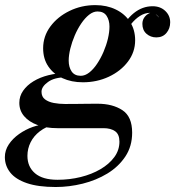

<svg xmlns="http://www.w3.org/2000/svg" viewBox="-74 -490 703 770"><path d="M149.5 260Q79 260 33.8 244.5Q-11.5 229 -33 201.8Q-54.5 174.5 -54.5 140Q-54.5 113 -38.8 89.2Q-23 65.5 2.5 47.5Q28 29.5 57 19.2Q86 9 112.5 9H143.5Q110 18 85.8 36.5Q61.5 55 48.8 80.5Q36 106 36 135Q36 179 66.5 205Q97 231 157 231Q205 231 249.5 220Q294 209 329 188.5Q364 168 384.5 140Q405 112 405 78Q405 48.5 387.5 36.2Q370 24 341 24Q331.5 24 312.2 24Q293 24 269 24Q245 24 221.5 24Q198 24 180.2 24Q162.5 24 156 24Q111 24 76.8 11.5Q42.5 -1 23 -23.8Q3.5 -46.5 3.5 -77.5Q3.5 -104.5 18.8 -126.2Q34 -148 60.2 -164Q86.5 -180 120.5 -188.5Q154.5 -197 192 -197L190.5 -180Q144.5 -180 118.5 -161.2Q92.5 -142.5 92.5 -122Q92.5 -102 106.5 -91.5Q120.5 -81 142 -77Q163.5 -73 186.5 -73Q204 -73 229.2 -73.2Q254.5 -73.5 279 -73.8Q303.5 -74 317.5 -74Q377.5 -74 416.8 -48.2Q456 -22.5 456 42Q456 96.5 428.8 137.5Q401.5 178.5 356.8 205.8Q312 233 257.8 246.5Q203.5 260 149.5 260ZM258.5 -160Q212.5 -160 176.5 -176.5Q140.5 -193 119.8 -223.5Q99 -254 99 -296.5Q99 -344.5 128 -383.8Q157 -423 204.8 -446.2Q252.5 -469.5 308.5 -469.5Q354 -469.5 390.2 -452Q426.5 -434.5 447.2 -402.8Q468 -371 468 -328.5Q468 -281 439 -242.8Q410 -204.5 362.2 -182.2Q314.5 -160 258.5 -160ZM250 -186Q267 -186 283.8 -199Q300.5 -212 315.2 -234Q330 -256 341.2 -282.2Q352.5 -308.5 358.8 -335Q365 -361.5 365 -383.5Q365 -409 353.5 -426.5Q342 -444 317 -444Q300 -444 283.2 -430.8Q266.5 -417.5 251.8 -395.8Q237 -374 225.8 -347.8Q214.5 -321.5 208 -295Q201.5 -268.5 201.5 -247Q201.5 -221 213.2 -203.5Q225 -186 250 -186ZM538 -465Q569 -465 588.8 -446.2Q608.5 -427.5 608.5 -400.5Q608.5 -375.5 593.5 -357.8Q578.5 -340 553 -340Q530 -340 513.5 -354.5Q497 -369 497 -394.5Q497 -411.5 507.8 -424Q518.5 -436.5 535 -440.5Q543 -438 550.2 -432.8Q557.5 -427.5 563.5 -419.5Q559 -428.5 549 -433.5Q539 -438.5 528 -438.5Q507 -438.5 487.5 -426.2Q468 -414 451 -392.5Q434 -371 421 -344L402 -354.5Q428.5 -410 462.8 -437.5Q497 -465 538 -465Z"/></svg>

Font: Bodoni Moda 9pt SemiBold
Style: Italic
Weight: 600
Italic angle: -13°
Designer: Owen Earl
Foundry: indestructible type
Version: Version 2.004